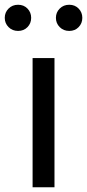

<svg xmlns="http://www.w3.org/2000/svg" viewBox="-45 -787 366 807"><path d="M92 0V-543H184V0ZM31 -657Q7 -657 -9 -673Q-25 -689 -25 -712Q-25 -735 -9 -751Q7 -767 31 -767Q55 -767 70.5 -751Q86 -735 86 -712Q86 -689 70.5 -673Q55 -657 31 -657ZM246 -657Q222 -657 206 -673Q190 -689 190 -712Q190 -735 206 -751Q222 -767 246 -767Q270 -767 285.5 -751Q301 -735 301 -712Q301 -689 285.5 -673Q270 -657 246 -657Z"/></svg>

Font: Noto Sans JP Thin
Style: Regular
Weight: 400
Version: Version 2.004-H2;hotconv 1.0.118;makeotfexe 2.5.65603